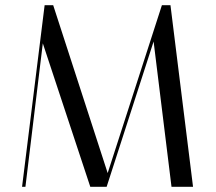

<svg xmlns="http://www.w3.org/2000/svg" viewBox="-20 -720 834 740"><path d="M78 0H65L152 -700H185L395 -53L604 -700H637L724 0H641L572 -560L391 0H328L145 -553Z"/></svg>

Font: Italiana
Style: Regular
Weight: 400
Designer: Santiago Orozco
Foundry: Santiago Orozco
Version: Version 001.001